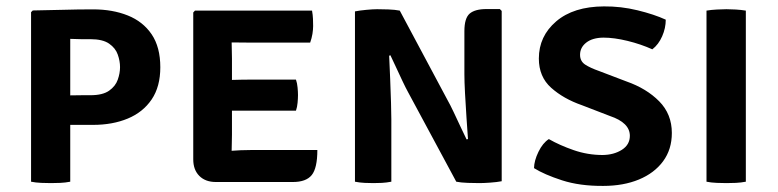

<svg xmlns="http://www.w3.org/2000/svg" viewBox="-20 -582 2491 615"><path d="M493.5 -366.5Q493.5 -304.5 465.8 -263.5Q438 -222.5 389.2 -202.2Q340.5 -182 278 -182H205V0Q190 3 173.2 3.8Q156.5 4.5 143 4.5Q131 4.5 112.5 3.8Q94 3 79.5 0V-543L85 -548.5Q128 -549 178.5 -550.5Q229 -552 278 -552Q340.5 -552 389.2 -532.5Q438 -513 465.8 -472Q493.5 -431 493.5 -366.5ZM205 -457.5V-276.5Q224.5 -277 242.8 -277Q261 -277 269.5 -277Q309 -277 329.5 -291.5Q350 -306 357.2 -326.8Q364.5 -347.5 364.5 -367Q364.5 -386.5 357.2 -407.2Q350 -428 329.5 -442.2Q309 -456.5 269.5 -456.5Q254 -456.5 239.5 -456.5Q225 -456.5 205 -457.5Z M996.5 -101.5Q996.5 -43.5 978.5 -21.2Q960.5 1 918 1H671.5Q638 1 618.5 -18.5Q599 -38 599 -71.5V-542L604.5 -548H979.5Q982 -534 982.5 -521.5Q983 -509 983 -498.5Q983 -487.5 980.8 -473.5Q978.5 -459.5 973.5 -445.5H782Q772 -445.5 755.8 -445.8Q739.5 -446 722 -446Q722 -433 722.5 -421Q723 -409 723 -394V-326Q740 -326.5 756.2 -326.8Q772.5 -327 782 -327H928Q932 -315.5 933.2 -301.5Q934.5 -287.5 934.5 -277.5Q934.5 -267 933.2 -253Q932 -239 928 -227.5H782Q772.5 -227.5 756.2 -227.5Q740 -227.5 723 -227.5V-150.5Q723 -135.5 722.5 -124Q722 -112.5 722 -99.5V-99Q737 -100 751.2 -100.8Q765.5 -101.5 785.5 -101.5Z M1287 -287Q1279.5 -300.5 1268.8 -323.2Q1258 -346 1247.5 -368.8Q1237 -391.5 1230.5 -405L1226.5 -403.5Q1228 -369.5 1229.8 -328.8Q1231.5 -288 1232.5 -252.8Q1233.5 -217.5 1233.5 -200V0Q1218 3 1203.2 3.8Q1188.5 4.5 1176 4.5Q1164 4.5 1148 3.8Q1132 3 1117 0V-545.5Q1132 -548.5 1153.5 -550.5Q1175 -552.5 1188 -552.5Q1202 -552.5 1223.8 -551.8Q1245.5 -551 1260.5 -548L1414 -260.5Q1421.5 -247.5 1433 -223.2Q1444.5 -199 1456 -174.2Q1467.5 -149.5 1474.5 -135.5L1479 -136.5Q1477 -166 1474.2 -205.8Q1471.5 -245.5 1469.5 -283.2Q1467.5 -321 1467.5 -344V-482Q1467.5 -524 1484.5 -538.5Q1501.5 -553 1538.5 -553H1581L1587 -547V-1.5Q1571.5 1.5 1550 3Q1528.5 4.5 1515.5 4.5Q1502 4.5 1479 3.8Q1456 3 1441.5 0Z M1690.5 -43.5Q1691 -67.5 1704.8 -95.8Q1718.5 -124 1738 -136.5Q1773 -116.5 1817.8 -101Q1862.5 -85.5 1910.5 -85.5Q1946.5 -86 1972 -102.2Q1997.5 -118.5 1997.5 -147Q1997.5 -189 1933.5 -210.5L1844 -245Q1785 -265.5 1745.5 -300.8Q1706 -336 1706 -394.5Q1706 -466 1761.5 -513.5Q1817 -561 1914.5 -561.5Q1969 -562 2022.2 -549Q2075.5 -536 2112.5 -519Q2112.5 -492 2101 -465.8Q2089.5 -439.5 2069.5 -424Q2033 -440.5 1990.2 -451Q1947.5 -461.5 1912.5 -461.5Q1877.5 -461 1857.8 -445.5Q1838 -430 1838 -406.5Q1838 -386 1854.2 -375.2Q1870.5 -364.5 1899 -354.5L1987 -321Q2051 -298.5 2091.5 -257.5Q2132 -216.5 2132 -156Q2132 -103.5 2104 -65.5Q2076 -27.5 2026.5 -7Q1977 13.5 1912 13.5Q1837 14 1780 -4.5Q1723 -23 1690.5 -43.5Z M2243 -548Q2257.5 -550.5 2276.2 -551.5Q2295 -552.5 2307 -552.5Q2320 -552.5 2336.8 -551.5Q2353.5 -550.5 2369 -548V0Q2353.5 3 2336.8 3.8Q2320 4.5 2307 4.5Q2295 4.5 2276.2 3.8Q2257.5 3 2243 0Z"/></svg>

Font: Signika Negative SC SemiBold
Style: Regular
Weight: 600
Designer: Anna Giedryś
Foundry: Anna Giedryś
Version: Version 2.000; ttfautohint (v1.8.3) -l 8 -r 50 -G 200 -x 9 -